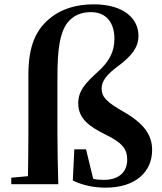

<svg xmlns="http://www.w3.org/2000/svg" viewBox="-20 -850 748 886"><path d="M108 0H249C247 -78 245 -157 245 -235V-493C245 -628 257 -699 291 -745C318 -778 353 -794 400 -794C473 -794 508 -742 508 -671C508 -608 481 -564 434 -521C379 -470 341 -435 341 -373C341 -303 392 -266 467 -229C543 -192 567 -163 567 -113C567 -60 533 -20 459 -20C440 -20 425 -21 410 -25L377 -161H323L316 -17C363 6 416 16 468 16C603 16 682 -55 682 -158C682 -227 645 -280 549 -335C472 -379 449 -402 449 -442C449 -477 474 -507 525 -545C587 -591 619 -631 619 -685C619 -764 551 -830 413 -830C335 -830 263 -811 205 -761C147 -711 111 -640 111 -505V-235C111 -169 110 -103 109 -37L32 -30V0Z"/></svg>

Font: Noto Serif CJK TC
Style: Bold
Weight: 700
Designer: Ryoko NISHIZUKA 西塚涼子 (kana & ideographs); Frank Grießhammer (Latin, Greek & Cyrillic); Wenlong ZHANG 张文龙 (bopomofo); San
Foundry: Adobe
Version: Version 2.001;hotconv 1.1.0;makeotfexe 2.6.0